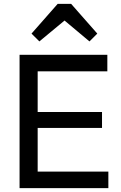

<svg xmlns="http://www.w3.org/2000/svg" viewBox="-20 -979 630 999"><path d="M81.8 0V-694H176V0ZM145.5 0V-86H543.8V0ZM145.5 -313.5V-396.2H510.8V-313.5ZM145.5 -608V-694H538.5V-608ZM184.8 -763.5 144 -804.2 280.2 -959H350L486.2 -804.2L445.5 -763.5L285.2 -897.8L345.8 -897Z"/></svg>

Font: Outfit Thin
Style: Regular
Weight: 100
Designer: Rodrigo Fuenzalida
Foundry: fragTYPE
Version: Version 1.000